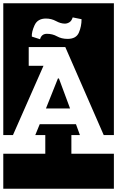

<svg xmlns="http://www.w3.org/2000/svg" viewBox="-30 -937 714 1170"><path d="M-10 -917H664V-114H602L368 -650H145V-536H235L49 -114H-10ZM467 -820 413 -831Q406 -809 392.5 -801Q379 -793 365 -793Q340 -793 311.5 -808.5Q283 -824 250 -824Q199 -824 180.5 -783Q162 -742 164 -714L214 -698Q223 -731 256 -731Q290 -731 317.5 -715.5Q345 -700 382 -700Q434 -700 450.5 -738Q467 -776 467 -820ZM329 -459 397 -276H250L323 -459ZM664 213H-10V0H246V-114H185L212 -180H433L457 -114H405V0H664Z"/></svg>

Font: Zilla Slab Highlight
Style: Bold
Weight: 700
Designer: Typotheque Type Foundry
Foundry: Typotheque type foundry
Version: Version 1.1; 2017; ttfautohint (v1.6)